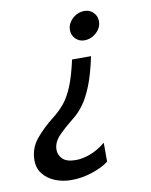

<svg xmlns="http://www.w3.org/2000/svg" viewBox="-83 -594 668 852"><g transform="rotate(-10 251.5 -168.5)"><path d="M339.4 58.1V143.6Q309.6 166 262.9 181.2Q216.3 196.3 170.4 196.3Q131.3 196.3 97.7 182.9Q64 169.4 43.5 143.8Q22.9 118.2 22.9 82Q22.9 26.9 58.1 -14.9Q93.3 -56.6 137.7 -90.8Q168 -114.3 190.4 -141.8Q212.9 -169.4 231 -213.6Q249 -257.8 265.1 -330.1H350.6Q334 -251.5 314 -201.2Q293.9 -150.9 271.5 -120.6Q249 -90.3 225.1 -71.8Q188 -42.5 157.7 -12.2Q127.4 18.1 127.4 52.7Q127.4 76.7 145.5 94.5Q163.6 112.3 205.1 112.3Q234.4 112.3 269.5 99.4Q304.7 86.4 339.4 58.1ZM412.1 -477.1Q412.1 -447.8 388.4 -426Q364.7 -404.3 334 -404.3Q310.5 -404.3 294.4 -420.7Q278.3 -437 278.3 -459.5Q278.3 -488.8 301.8 -510.7Q325.2 -532.7 356.4 -532.7Q379.9 -532.7 396 -516.4Q412.1 -500 412.1 -477.1Z"/></g></svg>

Font: Andika
Style: Italic
Weight: 400
Italic angle: -14°
Designer: Victor Gaultney, Annie Olsen, Julie Remington, Don Collingsworth, Eric Hays, Becca Hirsbrunner
Foundry: SIL International
Version: Version 6.101